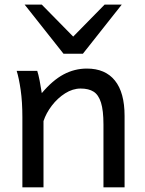

<svg xmlns="http://www.w3.org/2000/svg" viewBox="-20 -801 619 821"><path d="M422.4 -268.6Q422.4 -328.6 411.9 -362.1Q401.4 -395.5 380.4 -408.9Q359.4 -422.4 324.7 -422.4Q291 -422.4 258.5 -401.9Q226.1 -381.3 201.7 -349.4Q177.2 -317.4 166 -283.2V0H75.7V-300.3Q75.7 -365.2 68.4 -416.3Q61 -467.3 51.3 -498H139.2Q144 -484.4 149.7 -455.3Q155.3 -426.3 158.7 -402.8Q204.6 -457.5 251.7 -482.7Q298.8 -507.8 351.6 -507.8Q430.2 -507.8 471.4 -456.5Q512.7 -405.3 512.7 -305.2V0H422.4ZM158.7 -781.2 293 -644.5 427.2 -781.2H500.5L334.5 -571.3H251.5L85.4 -781.2Z"/></svg>

Font: Lesson One
Style: Regular
Weight: 400
Designer: But Ko, Victor Gaultney, Annie Olsen, Julie Remington, Don Collingsworth, Eric Hays, Becca Hirsbrunner
Version: Version 1.100